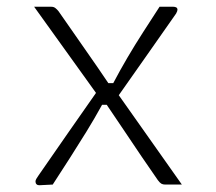

<svg xmlns="http://www.w3.org/2000/svg" viewBox="-20 -546 640 568"><path d="M81 -526Q94 -526 106.5 -526Q119 -526 132 -526Q139 -526 144 -522Q149 -518 153 -513Q191 -458 230 -402.5Q269 -347 306 -292L326 -272Q374 -204 422 -136Q470 -68 518 0Q512 0 506 0Q500 0 493.5 0Q487 0 481 0Q475 0 469 0Q462 0 457.5 -2.5Q453 -5 447 -13Q426 -43 399.5 -82Q373 -121 345 -163Q317 -205 291 -243L272 -260Q224 -327 176.5 -393Q129 -459 81 -526ZM273 -284 309 -236H282Q260 -196 236 -157Q212 -118 187 -79Q162 -40 136 0L96 2Q91 2 88 -1Q85 -4 85 -9Q85 -13 87.5 -17Q90 -21 94 -27Q139 -92 183.5 -156Q228 -220 273 -284ZM493 -526Q498 -526 501.5 -524Q505 -522 505 -517Q505 -515 504 -512.5Q503 -510 501 -506Q457 -443 412 -379Q367 -315 322 -251L290 -300H315Q335 -338 357 -375.5Q379 -413 403.5 -451Q428 -489 452 -526Z"/></svg>

Font: Recursive Light
Style: Regular
Weight: 300
Version: Version 1.085